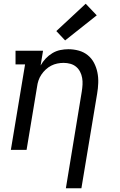

<svg xmlns="http://www.w3.org/2000/svg" viewBox="-20 -801 640 1026"><path d="M332 205 417 -312Q420 -331 421 -349Q422 -367 419 -384.5Q416 -402 408 -417.5Q400 -433 387 -444Q374 -455 356.5 -460Q339 -465 320 -465Q303 -465 286 -461.5Q269 -458 253.5 -450Q238 -442 224.5 -429.5Q211 -417 201 -402Q191 -387 185.5 -370.5Q180 -354 178 -337L122 0H38L114 -457H63V-530H210L197 -451Q208 -471 224 -488Q240 -505 260 -517Q280 -529 302 -533.5Q324 -538 345 -538Q374 -538 401 -530.5Q428 -523 449 -506Q470 -489 482.5 -465Q495 -441 500.5 -414Q506 -387 505 -358Q504 -329 499 -300L415 205ZM328 -585 281 -635 438 -781 497 -719Z"/></svg>

Font: Iosevka Slab Extended Oblique
Style: Regular
Weight: 400
Width: 7
Italic angle: -9°
Monospace: yes
Designer: Belleve Invis
Foundry: Belleve Invis
Version: Version 11.1.0; ttfautohint (v1.8.3)